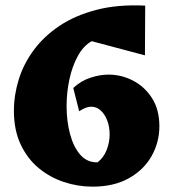

<svg xmlns="http://www.w3.org/2000/svg" viewBox="-20 -678 639 718"><path d="M326 20Q271 20 218.5 2.5Q166 -15 124 -50Q82 -85 57 -138.5Q32 -192 32 -264Q32 -322 50 -380.5Q68 -439 106 -490.5Q144 -542 202 -581Q260 -620 340 -641Q420 -662 523 -657L522 -471L323 -524Q292 -507 271 -468.5Q250 -430 239.5 -381Q229 -332 229 -281Q229 -225 242 -176.5Q255 -128 280.5 -99Q306 -70 345 -71Q368 -89 379 -117.5Q390 -146 390 -175Q390 -204 381 -227.5Q372 -251 356.5 -265Q341 -279 321 -279Q311 -279 299.5 -274.5Q288 -270 276 -262L254 -349Q283 -376 318.5 -387.5Q354 -399 386 -399Q434 -399 477.5 -376.5Q521 -354 548.5 -311Q576 -268 576 -206Q576 -146 547 -94.5Q518 -43 462 -11.5Q406 20 326 20Z"/></svg>

Font: Eczar ExtraBold
Style: Regular
Weight: 800
Designer: Vaibhav Singh
Foundry: Rosetta Type Foundry
Version: Version 2.000